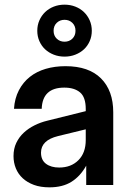

<svg xmlns="http://www.w3.org/2000/svg" viewBox="-20 -794 552 824"><path d="M192 10Q154 10 125.5 -0.5Q97 -11 77.5 -29Q58 -47 48 -71.5Q38 -96 38 -124Q38 -156 50 -181Q62 -206 82 -224.5Q102 -243 128 -256Q154 -269 183 -276L348 -317V-326Q348 -377 323.5 -397.5Q299 -418 256 -418Q162 -418 159 -327H40Q43 -372 61 -406.5Q79 -441 108 -464Q137 -487 176 -498.5Q215 -510 261 -510Q361 -510 413.5 -457.5Q466 -405 466 -312V0H350V-83Q325 -38 287 -14Q249 10 192 10ZM140 -662Q140 -686 149 -706.5Q158 -727 173.5 -742Q189 -757 210.5 -765.5Q232 -774 257 -774Q282 -774 303.5 -765.5Q325 -757 340.5 -742Q356 -727 365 -706.5Q374 -686 374 -662Q374 -638 365 -617.5Q356 -597 340.5 -582.5Q325 -568 303.5 -559.5Q282 -551 257 -551Q232 -551 210.5 -559.5Q189 -568 173.5 -582.5Q158 -597 149 -617.5Q140 -638 140 -662ZM156 -139Q156 -107 177.5 -91Q199 -75 234 -75Q285 -75 316.5 -106.5Q348 -138 348 -193V-239L229 -210Q156 -192 156 -139ZM210 -662Q210 -641 223.5 -628Q237 -615 257 -615Q277 -615 290.5 -628Q304 -641 304 -662Q304 -683 290.5 -696Q277 -709 257 -709Q237 -709 223.5 -696Q210 -683 210 -662Z"/></svg>

Font: CyStack Display SemiBold
Style: Regular
Weight: 600
Designer: Weizhong Zhang
Foundry: 本地遙控
Version: Version 1.000;Glyphs 3.1.2 (3151)